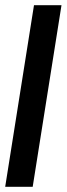

<svg xmlns="http://www.w3.org/2000/svg" viewBox="-26 -720 257 740"><path d="M-6 0 105 -700H211L100 0Z"/></svg>

Font: Georama Condensed SemiBold
Style: Italic
Weight: 600
Width: 3
Italic angle: -9°
Designer: Jean-Baptiste Levee
Foundry: Production Type
Version: Version 1.000